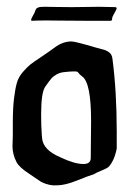

<svg xmlns="http://www.w3.org/2000/svg" viewBox="-20 -558 380 563"><path d="M79.1 -516.6Q81.1 -519.5 83 -525.4Q85 -531.2 85.9 -532.2Q86.9 -533.2 90.3 -535.2Q93.8 -537.1 98.1 -537.6Q102.5 -538.1 111.3 -538.1Q115.2 -538.1 141.1 -537.6Q167 -537.1 189.5 -537.1H192.4Q208 -537.1 233.4 -537.6Q258.8 -538.1 270.5 -538.1Q277.3 -538.1 293.9 -537.6Q310.5 -537.1 319.3 -537.1Q322.3 -535.2 322.3 -534.2Q322.3 -531.2 316.9 -522Q311.5 -512.7 310.5 -509.8Q309.6 -508.8 309.1 -505.9Q308.6 -502.9 308.6 -501.5Q308.6 -500 307.6 -498.5Q306.6 -497.1 304.7 -497.1H226.6Q185.5 -497.1 156.2 -497.6Q127 -498 116.2 -498Q91.8 -498 73.2 -497.1Q71.3 -497.1 71.3 -499Q71.3 -503.9 79.1 -516.6ZM169.9 -346.7Q156.2 -345.7 146 -339.8Q135.7 -334 130.4 -327.6Q125 -321.3 113.3 -304.7Q100.6 -288.1 100.6 -222.7Q100.6 -207 101.1 -190.4Q101.6 -173.8 102.5 -163.1L103.5 -152.3Q106.4 -118.2 157.2 -96.7Q198.2 -77.1 224.6 -77.1Q246.1 -77.1 246.1 -94.7Q246.1 -113.3 246.6 -149.9Q247.1 -186.5 247.1 -203.1Q247.1 -316.4 220.7 -334Q216.8 -336.9 214.4 -339.4Q211.9 -341.8 210.9 -343.3Q210 -344.7 208.5 -346.2Q207 -347.7 205.1 -348.1Q203.1 -348.6 199.2 -348.6Q184.6 -348.6 169.9 -346.7ZM140.6 -418.9Q164.1 -436.5 189.5 -436.5Q200.2 -436.5 259.8 -418.9Q262.7 -418 272.5 -415.5Q282.2 -413.1 286.6 -411.6Q291 -410.2 296.9 -406.7Q302.7 -403.3 305.7 -398.4Q308.6 -393.6 309.6 -386.7Q322.3 -291 322.3 -171.9V-149.4V-122.1Q317.4 -98.6 309.6 -84.5Q301.8 -70.3 295.4 -66.4Q289.1 -62.5 275.9 -57.1Q262.7 -51.8 254.9 -46.9Q241.2 -43 206.1 -28.8Q170.9 -14.6 147.5 -14.6H134.8Q124 -15.6 114.3 -19Q104.5 -22.5 99.6 -25.4Q94.7 -28.3 83 -36.6Q71.3 -44.9 66.4 -47.9Q36.1 -67.4 28.3 -83Q16.6 -105.5 16.6 -129.9Q16.6 -134.8 17.1 -145Q17.6 -155.3 17.6 -161.1V-167V-199.2Q17.6 -240.2 21 -268.6Q24.4 -296.9 29.3 -314.5Q34.2 -332 46.9 -346.7Q59.6 -361.3 68.8 -368.7Q78.1 -376 101.6 -391.6Q125 -407.2 140.6 -418.9Z"/></svg>

Font: Isabella
Style: Medium
Weight: 500
Designer: John Stracke
Version: Version 001.202